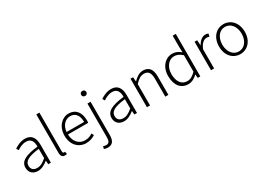

<svg xmlns="http://www.w3.org/2000/svg" viewBox="-1 -1827 4299 3109"><g transform="rotate(-30 2148.5 -272.0)"><path d="M218 13C286 13 350 -24 404 -68H406L412 0H461V-338C461 -456 416 -547 289 -547C202 -547 128 -505 87 -477L113 -435C150 -463 211 -496 281 -496C382 -496 405 -414 403 -335C168 -308 63 -252 63 -134C63 -35 132 13 218 13ZM230 -36C171 -36 121 -64 121 -137C121 -219 193 -268 403 -292V-119C340 -64 289 -36 230 -36Z M718 13C737 13 747 10 757 7L748 -39C737 -37 733 -37 729 -37C715 -37 705 -48 705 -73V-795H647V-79C647 -17 670 13 718 13Z M1118 13C1195 13 1245 -12 1288 -39L1266 -82C1226 -54 1181 -36 1124 -36C1009 -36 932 -127 929 -257H1307C1309 -270 1310 -284 1310 -299C1310 -455 1233 -547 1104 -547C983 -547 870 -439 870 -266C870 -91 981 13 1118 13ZM929 -303C940 -425 1018 -497 1105 -497C1198 -497 1257 -432 1257 -303Z M1385 251C1472 251 1511 196 1511 90V-533H1452V88C1452 155 1441 202 1382 202C1361 202 1341 196 1327 191L1314 237C1331 245 1358 251 1385 251ZM1482 -658C1509 -658 1531 -677 1531 -704C1531 -734 1509 -752 1482 -752C1455 -752 1434 -734 1434 -704C1434 -677 1455 -658 1482 -658Z M1828 13C1896 13 1960 -24 2014 -68H2016L2022 0H2071V-338C2071 -456 2026 -547 1899 -547C1812 -547 1738 -505 1697 -477L1723 -435C1760 -463 1821 -496 1891 -496C1992 -496 2015 -414 2013 -335C1778 -308 1673 -252 1673 -134C1673 -35 1742 13 1828 13ZM1840 -36C1781 -36 1731 -64 1731 -137C1731 -219 1803 -268 2013 -292V-119C1950 -64 1899 -36 1840 -36Z M2257 0H2315V-399C2377 -463 2421 -495 2483 -495C2565 -495 2600 -444 2600 -333V0H2658V-341C2658 -478 2607 -547 2496 -547C2423 -547 2368 -505 2314 -452H2312L2305 -533H2257Z M3027 13C3096 13 3155 -24 3198 -67H3200L3207 0H3255V-795H3197V-578L3201 -482C3149 -523 3106 -547 3042 -547C2916 -547 2806 -438 2806 -266C2806 -87 2893 13 3027 13ZM3037 -38C2929 -38 2868 -128 2868 -266C2868 -397 2946 -496 3048 -496C3098 -496 3143 -478 3197 -430V-122C3144 -67 3094 -38 3037 -38Z M3455 0H3513V-358C3552 -457 3609 -492 3656 -492C3677 -492 3687 -490 3705 -483L3717 -535C3700 -544 3684 -547 3663 -547C3601 -547 3548 -501 3512 -434H3510L3503 -533H3455Z M4000 13C4129 13 4241 -89 4241 -266C4241 -444 4129 -547 4000 -547C3871 -547 3759 -444 3759 -266C3759 -89 3871 13 4000 13ZM4000 -37C3896 -37 3820 -130 3820 -266C3820 -402 3896 -496 4000 -496C4104 -496 4181 -402 4181 -266C4181 -130 4104 -37 4000 -37Z"/></g></svg>

Font: Noto Sans CJK Light
Style: Regular
Weight: 300
Designer: Ryoko NISHIZUKA (kana & ideographs); Paul D. Hunt (Latin, Greek & Cyrillic); Wenlong ZHANG (bopomofo); Sandoll Communica
Foundry: Adobe Systems Incorporated
Version: Version 1.000;PS 1;hotconv 1.0.78;makeotf.lib2.5.61930